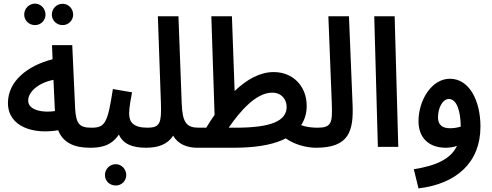

<svg xmlns="http://www.w3.org/2000/svg" viewBox="-20 -813 2722 1063"><path d="M174 -674C206 -674 232 -700 232 -732C232 -765 206 -793 174 -793C140 -793 114 -765 114 -732C114 -700 140 -674 174 -674ZM327 -674C359 -674 385 -700 385 -732C385 -765 359 -792 327 -792C293 -792 267 -765 267 -732C267 -700 293 -674 327 -674ZM478 5C521 5 543 -19 543 -52C543 -83 525 -106 487 -106C421 -106 401 -125 396 -213L380 -563H268L271 -485C131 -449 24 -363 24 -243C24 -110 167 -68 302 -92C330 -21 393 5 478 5ZM136 -256C136 -304 191 -354 276 -371L284 -198C220 -188 136 -201 136 -256Z M477 5C528 5 593 0 638 -68C661 -18 709 5 788 5C832 5 853 -19 853 -52C853 -83 836 -106 798 -106C717 -106 695 -137 695 -185C695 -219 705 -268 711 -302L605 -320C576 -132 562 -106 487 -106ZM621 214C653 214 679 189 679 156C679 124 653 96 621 96C587 96 561 124 561 156C561 189 587 214 621 214Z M787 5C858 5 907 -14 939 -62C965 -14 1018 5 1071 5C1114 5 1135 -19 1135 -52C1135 -83 1118 -106 1081 -106C1013 -106 990 -133 986 -241L968 -723H854L871 -239C874 -134 867 -106 797 -106Z M1070 5H1273C1391 5 1479 -10 1541 -37C1548 -40 1555 -43 1562 -47C1605 -16 1670 5 1730 5C1773 5 1795 -19 1795 -52C1795 -83 1777 -106 1739 -106C1706 -106 1675 -110 1647 -120C1668 -151 1678 -187 1678 -227C1678 -334 1604 -414 1495 -414C1419 -414 1346 -373 1279 -309L1264 -723H1150L1168 -177C1152 -154 1136 -130 1122 -106H1079ZM1487 -300C1541 -300 1567 -260 1567 -221C1567 -142 1477 -106 1286 -106H1246C1309 -197 1397 -300 1487 -300Z M1729 5C1912 5 1938 -86 1932 -235L1912 -723H1798L1817 -239C1821 -132 1815 -106 1738 -106Z M2072 0H2185L2165 -723H2052Z M2297 230C2508 205 2640 86 2640 -112C2640 -255 2579 -377 2471 -377C2369 -377 2297 -257 2297 -142C2297 -51 2353 5 2449 5C2470 5 2491 1 2510 -5C2475 68 2395 104 2271 124ZM2405 -163C2405 -218 2432 -265 2465 -265C2509 -265 2530 -198 2531 -112C2512 -106 2491 -103 2472 -103C2432 -103 2405 -119 2405 -163Z"/></svg>

Font: Noto Sans Arabic UI Cn SmBd
Style: Regular
Weight: 600
Width: 3
Designer: Monotype Design Team, Nadine Chahine and Nizar Qandah
Foundry: Monotype Imaging Inc.
Version: Version 2.010